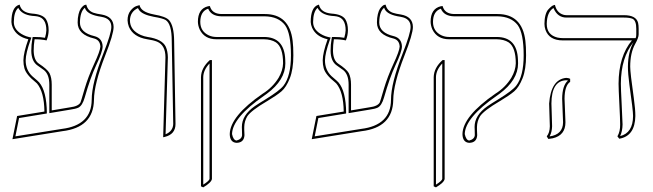

<svg xmlns="http://www.w3.org/2000/svg" viewBox="-20 -581 2792 821"><path d="M279.8 -122.1Q315.4 -126.5 324.2 -143.1Q325.7 -145.5 341.8 -201.2Q356.9 -252 381.8 -306.2Q408.2 -362.8 409.2 -381.8Q407.7 -409.2 383.8 -416Q312 -432.6 312 -484.9Q312 -504.9 315.9 -520.5Q319.8 -536.1 325 -543.5Q330.1 -550.8 335.4 -555.4Q340.8 -560.1 345.2 -560.5L349.1 -561Q355 -535.2 379.9 -526.4Q393.1 -522 414.1 -519Q465.3 -510.3 465.8 -465.8Q465.8 -435.1 429.7 -343.3Q382.3 -222.2 381.8 -153.8Q379.9 -35.6 246.1 -20L33.2 14.2L53.2 -85L169.9 -104Q168.9 -187.5 138.2 -224.1Q135.3 -227.5 132.8 -229Q92.3 -261.2 84.5 -288.6Q80.1 -304.2 80.1 -323.2Q80.6 -356 101.1 -413.1Q51.8 -424.3 34.7 -462.4Q29.3 -475.1 28.8 -486.8Q28.8 -550.3 61.5 -560.5Q61.5 -560.5 64 -561Q71.8 -526.9 117.7 -522.9Q161.6 -520 176.3 -499.5Q188 -481.4 188 -451.2Q187.5 -428.7 179.2 -408.2Q156.2 -413.1 127.9 -413.1Q124 -388.7 124 -363.8Q125 -323.2 146 -309.1Q182.1 -285.2 191.4 -268.6Q201.2 -249.5 201.2 -219.2V-108.9ZM281.2 -112.3 190.9 -97.2V-219.2Q190.9 -262.7 168 -281.2Q160.6 -287.1 140.6 -300.8Q114.3 -318.8 113.8 -363.8Q113.8 -390.1 118.2 -414.6L119.6 -422.9H127.9Q154.8 -422.9 172.4 -419.4Q177.7 -438 178.2 -451.2Q178.2 -503.4 140.6 -510.7Q133.3 -512.2 117.2 -513.2Q72.8 -518.6 58.1 -547.4Q39.6 -530.8 39.1 -486.8Q39.1 -451.2 81.1 -430.7Q92.3 -425.3 103 -422.9L114.3 -420.4L110.4 -409.7Q90.3 -353.5 89.8 -323.2Q89.8 -281.7 117.7 -255.4Q126 -247.6 139.2 -236.8Q174.8 -207 179.7 -120.1Q180.2 -111.8 180.2 -104V-95.7L61.5 -76.2L45.9 2L244.6 -29.8Q371.1 -45.4 372.1 -153.8Q372.1 -226.1 421.9 -352.1Q456.1 -439 456.1 -465.8Q456.1 -502 414.6 -508.8Q413.1 -508.8 412.6 -509.3Q358.4 -517.1 345.7 -541Q343.8 -544.9 342.8 -547.9Q322.8 -531.7 321.8 -484.9Q321.8 -440.9 384.3 -426.3Q385.7 -425.8 386.2 -425.8Q418 -416.5 418.9 -381.8Q418.5 -359.4 391.1 -301.8Q366.7 -250 342.3 -164.1Q332.5 -129.4 314.9 -120.6Q302.7 -115.2 281.2 -112.3Z M677.7 5.9 687.5 -335.9Q687.5 -387.7 651.9 -402.8Q636.2 -409.2 609.4 -413.1Q549.8 -422.9 531.2 -466.3Q525.9 -480 525.4 -494.1Q525.4 -519 537.8 -534.9Q550.3 -550.8 563.5 -555.2L576.7 -559.1Q582.5 -529.8 636.7 -519.5L638.7 -519Q688.5 -510.7 703.1 -494.6Q724.1 -470.2 724.6 -405.8L730.5 -50.8Q730.5 -6.8 684.6 4.4Q684.6 4.4 677.7 5.9ZM688 -6.8Q719.7 -20 720.7 -50.8L714.4 -405.8Q714.4 -479 688 -495.6Q675.3 -502.9 636.7 -509.3Q588.4 -518.6 574.7 -538.1Q571.8 -542.5 569.8 -546.4Q536.6 -530.8 535.6 -494.1Q535.6 -451.7 582.5 -431.2Q596.2 -425.3 611.3 -422.9Q673.8 -413.6 689 -380.9Q697.3 -362.3 697.8 -335.9Z M1024.4 -38.1Q1024.4 -35.2 1024.4 -26.4Q1024.9 -11.2 1025.4 -2.9Q1023.4 29.3 991.2 29.8Q962.9 27.8 962.4 -7.8Q963.9 -84 1103 -180.2Q1145.5 -206.5 1171.4 -248.5Q1189.5 -279.8 1190.4 -310.1Q1190.4 -378.9 1159.7 -399.9Q1139.6 -412.6 1108.4 -413.1H905.3Q854.5 -413.1 834 -454.6Q826.7 -470.7 826.2 -487.8Q826.2 -543.9 869.6 -554.2Q877 -555.2 877.4 -555.2Q886.2 -522 926.3 -521H1112.3Q1217.8 -521 1231.4 -406.2Q1234.4 -382.8 1234.4 -344.2Q1234.4 -284.2 1219.2 -246.1Q1204.1 -208 1183.6 -190.4Q1163.1 -172.9 1122.1 -148.4L1121.1 -147.9Q1054.2 -108.4 1037.6 -84Q1024.9 -63 1024.4 -38.1ZM849.1 220.2 839.4 215.8V-251Q840.3 -291 877.4 -324.2H886.2V184.1Q884.3 199.2 849.1 220.2ZM1014.2 -38.1Q1014.2 -88.4 1069.3 -127Q1085 -137.7 1116.2 -156.7Q1175.3 -192.9 1192.4 -214.8Q1224.1 -256.3 1224.1 -344.2Q1224.1 -438.5 1198.7 -473.6Q1170.4 -510.3 1112.3 -511.2H926.3Q883.3 -512.2 870.1 -543.9Q836.9 -532.7 836.4 -487.8Q836.4 -446.8 873 -429.7Q888.2 -422.9 905.3 -422.9H1108.4Q1196.3 -422.9 1199.7 -325.7Q1200.2 -318.4 1200.2 -310.1Q1200.2 -238.8 1121.1 -180.2Q1114.3 -175.3 1108.9 -171.4Q973.6 -77.6 972.2 -7.8Q977.5 18.1 991.2 20Q1013.7 14.2 1015.1 -2.9Q1015.1 -10.7 1014.6 -25.4Q1014.2 -34.7 1014.2 -38.1ZM849.1 208.5Q874.5 192.4 876 184.1V-309.6Q849.6 -281.7 849.1 -251Z M1559.6 -122.1Q1595.2 -126.5 1604 -143.1Q1605.5 -145.5 1621.6 -201.2Q1636.7 -252 1661.6 -306.2Q1688 -362.8 1689 -381.8Q1687.5 -409.2 1663.6 -416Q1591.8 -432.6 1591.8 -484.9Q1591.8 -504.9 1595.7 -520.5Q1599.6 -536.1 1604.7 -543.5Q1609.9 -550.8 1615.2 -555.4Q1620.6 -560.1 1625 -560.5L1628.9 -561Q1634.8 -535.2 1659.7 -526.4Q1672.9 -522 1693.8 -519Q1745.1 -510.3 1745.6 -465.8Q1745.6 -435.1 1709.5 -343.3Q1662.1 -222.2 1661.6 -153.8Q1659.7 -35.6 1525.9 -20L1313 14.2L1333 -85L1449.7 -104Q1448.7 -187.5 1418 -224.1Q1415 -227.5 1412.6 -229Q1372.1 -261.2 1364.3 -288.6Q1359.9 -304.2 1359.9 -323.2Q1360.4 -356 1380.9 -413.1Q1331.5 -424.3 1314.5 -462.4Q1309.1 -475.1 1308.6 -486.8Q1308.6 -550.3 1341.3 -560.5Q1341.3 -560.5 1343.8 -561Q1351.6 -526.9 1397.5 -522.9Q1441.4 -520 1456.1 -499.5Q1467.8 -481.4 1467.8 -451.2Q1467.3 -428.7 1459 -408.2Q1436 -413.1 1407.7 -413.1Q1403.8 -388.7 1403.8 -363.8Q1404.8 -323.2 1425.8 -309.1Q1461.9 -285.2 1471.2 -268.6Q1481 -249.5 1481 -219.2V-108.9ZM1561 -112.3 1470.7 -97.2V-219.2Q1470.7 -262.7 1447.8 -281.2Q1440.4 -287.1 1420.4 -300.8Q1394 -318.8 1393.6 -363.8Q1393.6 -390.1 1397.9 -414.6L1399.4 -422.9H1407.7Q1434.6 -422.9 1452.1 -419.4Q1457.5 -438 1458 -451.2Q1458 -503.4 1420.4 -510.7Q1413.1 -512.2 1397 -513.2Q1352.5 -518.6 1337.9 -547.4Q1319.3 -530.8 1318.8 -486.8Q1318.8 -451.2 1360.8 -430.7Q1372.1 -425.3 1382.8 -422.9L1394 -420.4L1390.1 -409.7Q1370.1 -353.5 1369.6 -323.2Q1369.6 -281.7 1397.5 -255.4Q1405.8 -247.6 1418.9 -236.8Q1454.6 -207 1459.5 -120.1Q1460 -111.8 1460 -104V-95.7L1341.3 -76.2L1325.7 2L1524.4 -29.8Q1650.9 -45.4 1651.9 -153.8Q1651.9 -226.1 1701.7 -352.1Q1735.8 -439 1735.8 -465.8Q1735.8 -502 1694.3 -508.8Q1692.9 -508.8 1692.4 -509.3Q1638.2 -517.1 1625.5 -541Q1623.5 -544.9 1622.6 -547.9Q1602.5 -531.7 1601.6 -484.9Q1601.6 -440.9 1664.1 -426.3Q1665.5 -425.8 1666 -425.8Q1697.8 -416.5 1698.7 -381.8Q1698.2 -359.4 1670.9 -301.8Q1646.5 -250 1622.1 -164.1Q1612.3 -129.4 1594.7 -120.6Q1582.5 -115.2 1561 -112.3Z M2019.5 -38.1Q2019.5 -35.2 2019.5 -26.4Q2020 -11.2 2020.5 -2.9Q2018.6 29.3 1986.3 29.8Q1958 27.8 1957.5 -7.8Q1959 -84 2098.1 -180.2Q2140.6 -206.5 2166.5 -248.5Q2184.6 -279.8 2185.5 -310.1Q2185.5 -378.9 2154.8 -399.9Q2134.8 -412.6 2103.5 -413.1H1900.4Q1849.6 -413.1 1829.1 -454.6Q1821.8 -470.7 1821.3 -487.8Q1821.3 -543.9 1864.7 -554.2Q1872.1 -555.2 1872.6 -555.2Q1881.3 -522 1921.4 -521H2107.4Q2212.9 -521 2226.6 -406.2Q2229.5 -382.8 2229.5 -344.2Q2229.5 -284.2 2214.4 -246.1Q2199.2 -208 2178.7 -190.4Q2158.2 -172.9 2117.2 -148.4L2116.2 -147.9Q2049.3 -108.4 2032.7 -84Q2020 -63 2019.5 -38.1ZM1844.2 220.2 1834.5 215.8V-251Q1835.4 -291 1872.6 -324.2H1881.3V184.1Q1879.4 199.2 1844.2 220.2ZM2009.3 -38.1Q2009.3 -88.4 2064.5 -127Q2080.1 -137.7 2111.3 -156.7Q2170.4 -192.9 2187.5 -214.8Q2219.2 -256.3 2219.2 -344.2Q2219.2 -438.5 2193.8 -473.6Q2165.5 -510.3 2107.4 -511.2H1921.4Q1878.4 -512.2 1865.2 -543.9Q1832 -532.7 1831.5 -487.8Q1831.5 -446.8 1868.2 -429.7Q1883.3 -422.9 1900.4 -422.9H2103.5Q2191.4 -422.9 2194.8 -325.7Q2195.3 -318.4 2195.3 -310.1Q2195.3 -238.8 2116.2 -180.2Q2109.4 -175.3 2104 -171.4Q1968.8 -77.6 1967.3 -7.8Q1972.7 18.1 1986.3 20Q2008.8 14.2 2010.3 -2.9Q2010.3 -10.7 2009.8 -25.4Q2009.3 -34.7 2009.3 -38.1ZM1844.2 208.5Q1869.6 192.4 1871.1 184.1V-309.6Q1844.7 -281.7 1844.2 -251Z M2674.8 -295.9Q2674.8 -270 2690.4 -160.2Q2696.8 -113.8 2696.8 -85Q2695.3 1 2627.9 12.2L2620.1 2Q2632.3 -19 2631.8 -48.8Q2631.8 -69.8 2628.4 -136Q2625 -202.1 2625 -223.1Q2625.5 -340.8 2682.1 -408.2H2386.7Q2328.6 -408.2 2312.5 -453.1Q2308.1 -465.8 2308.1 -479Q2308.1 -500 2312.5 -516.1Q2316.9 -532.2 2324 -540Q2331.1 -547.9 2337.4 -553Q2343.8 -558.1 2348.6 -559.1L2353 -560.1Q2360.4 -526.9 2388.7 -518.1Q2395.5 -516.1 2401.9 -516.1H2647.9Q2700.2 -516.1 2708.5 -483.4Q2710.9 -472.7 2710.9 -458V-434.1Q2710.9 -419.4 2695.8 -392.6Q2674.8 -354.5 2674.8 -295.9ZM2394 -159.2Q2394 -149.9 2396 -108.4Q2397.9 -67.9 2397.9 -58.1Q2397.9 -2.4 2343.8 10.3Q2334.5 12.2 2324.7 13.2L2317.9 2Q2330.6 -13.2 2331.1 -41Q2331.1 -49.8 2329.6 -88.4Q2328.1 -128.4 2328.1 -138.2Q2335.9 -241.7 2400.9 -248Q2411.6 -247.6 2418 -244.1V-231Q2394.5 -215.3 2394 -159.2ZM2698.2 -418Q2701.2 -426.3 2700.7 -434.1V-458Q2700.7 -492.7 2685.1 -500.5Q2672.4 -505.9 2647.9 -505.9H2401.9Q2365.2 -505.9 2348.1 -543.5Q2347.2 -545.9 2346.7 -546.9Q2318.8 -529.3 2317.9 -479Q2317.9 -431.6 2363.8 -420.4Q2375 -418 2386.7 -418ZM2689 -400.9Q2635.3 -335 2634.8 -223.1Q2634.8 -202.6 2638.2 -137.2Q2641.6 -70.3 2642.1 -48.8Q2641.6 -20 2631.8 1Q2686.5 -12.7 2687 -85Q2687 -108.9 2671.4 -218.3Q2665 -266.1 2665 -295.9Q2665.5 -359.9 2689 -400.9ZM2383.8 -159.2Q2384.3 -214.4 2407.7 -235.8V-237.3Q2404.3 -237.8 2400.9 -237.8Q2338.4 -235.8 2337.9 -138.2Q2337.9 -128.9 2339.4 -89.6Q2340.8 -50.3 2340.8 -41Q2340.3 -16.1 2330.1 2.4Q2387.2 -5.9 2387.7 -58.1Q2387.7 -66.9 2385.7 -106.9Q2383.8 -148.9 2383.8 -159.2Z"/></svg>

Font: Linux Biolinum Outline O
Style: Bold
Weight: 700
Designer: Philipp H. Poll
Foundry: Philipp H. Poll
Version: Version 0.9.2